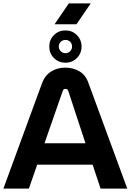

<svg xmlns="http://www.w3.org/2000/svg" viewBox="-20 -1110 769 1130"><path d="M0 0 228 -622Q245 -667 281.5 -689.5Q318 -712 364 -712Q410 -712 447 -690.5Q484 -669 500 -623L729 0H572L525 -141H199L150 0ZM242 -267H483L382 -574Q380 -581 375.5 -584Q371 -587 365 -587Q359 -587 355 -583.5Q351 -580 349 -574ZM365 -741Q325 -741 297.5 -768.5Q270 -796 270 -836Q270 -876 297.5 -903.5Q325 -931 365 -931Q405 -931 432.5 -903.5Q460 -876 460 -836Q460 -796 432.5 -768.5Q405 -741 365 -741ZM365 -797Q382 -797 393 -808.5Q404 -820 404 -836Q404 -853 393 -864Q382 -875 366 -875Q349 -875 337.5 -864Q326 -853 326 -836Q326 -820 337.5 -808.5Q349 -797 365 -797ZM301 -967 385 -1090H514L430 -967Z"/></svg>

Font: MuseoModerno Thin SemiBold
Style: Regular
Weight: 600
Version: Version 1.003